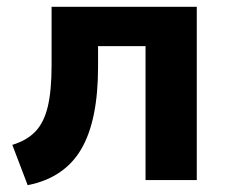

<svg xmlns="http://www.w3.org/2000/svg" viewBox="-20 -527 662 562"><path d="M61 15 16 -103Q59 -116 84 -142.5Q109 -169 120 -215.5Q131 -262 131 -336V-507H556V0H406V-392H267V-331Q267 -174 217.5 -90Q168 -6 61 15Z"/></svg>

Font: Mulish ExtraBold
Style: Regular
Weight: 800
Designer: Vernon Adams
Foundry: Vernon Adams
Version: Version 3.603; ttfautohint (v1.8.3)